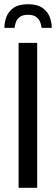

<svg xmlns="http://www.w3.org/2000/svg" viewBox="-20 -889 265 909"><path d="M1 -757Q1 -784 10.5 -809.5Q20 -835 44.5 -852Q69 -869 113 -869Q156 -869 180.5 -852Q205 -835 215 -809.5Q225 -784 225 -757H177Q176 -769 170.5 -783.5Q165 -798 151.5 -808.5Q138 -819 113 -819Q87 -819 73.5 -808.5Q60 -798 55 -783.5Q50 -769 49 -757ZM68 0V-686H156V0Z"/></svg>

Font: Archivo Condensed
Style: Regular
Weight: 400
Width: 3
Designer: Hector Gatti
Foundry: Omnibus-Type
Version: Version 2.001; ttfautohint (v1.8.3)